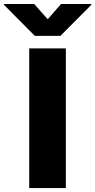

<svg xmlns="http://www.w3.org/2000/svg" viewBox="-100 -952 482 972"><path d="M233.4 0H47.9V-707H233.4ZM141.6 -854.5 209 -931.6H362.3V-927.7L206.1 -770.5H76.2L-80.1 -927.7V-931.6H73.2Z"/></svg>

Font: Pretendard Std Black
Style: Regular
Weight: 900
Designer: Base glyphs from Inter by Rasmus Andersson; Hangeul glyphs from Noto Sans CJK(Source Han Sans) by Jang Soo-young and Kan
Foundry: Kil Hyung-jin
Version: Version 1.309